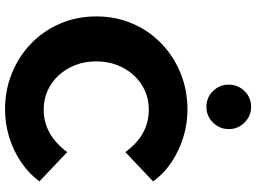

<svg xmlns="http://www.w3.org/2000/svg" viewBox="-147 -856 1014 760"><g transform="rotate(90 360.0 -476.0)"><path d="M414 11Q336 11 269 -16.5Q202 -44 151.5 -93Q101 -142 73 -208Q45 -274 45 -350Q45 -427 73 -492.5Q101 -558 151.5 -607Q202 -656 269 -683.5Q336 -711 414 -711Q470 -711 523.5 -694.5Q577 -678 622.5 -647.5Q668 -617 698 -575L582 -465Q548 -512 506 -535Q464 -558 414 -558Q373 -558 338.5 -542.5Q304 -527 278 -498.5Q252 -470 237.5 -432.5Q223 -395 223 -350Q223 -305 237.5 -267.5Q252 -230 278 -201.5Q304 -173 338.5 -157.5Q373 -142 414 -142Q464 -142 506 -165.5Q548 -189 582 -235L698 -125Q668 -84 622.5 -53Q577 -22 523.5 -5.5Q470 11 414 11ZM403 -786Q366 -786 340.5 -812Q315 -838 315 -874Q315 -911 340.5 -937Q366 -963 403 -963Q439 -963 465 -937Q491 -911 491 -875Q491 -838 465 -812Q439 -786 403 -786Z"/></g></svg>

Font: Red Hat Text
Style: Bold
Weight: 700
Designer: Pentagram, MCKL
Foundry: MCKL
Version: Version 1.030